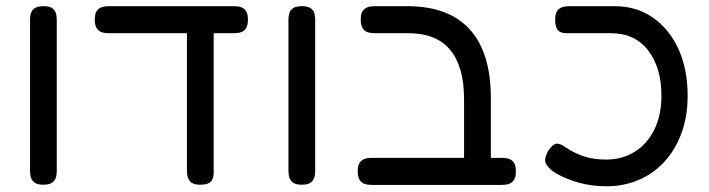

<svg xmlns="http://www.w3.org/2000/svg" viewBox="-20 -602 2350 636"><path d="M123.2 9.8Q105.2 9.8 96 3.8Q86.8 -2.2 83.1 -12.5Q79.5 -22.8 79.5 -35V-537.8Q79.5 -550 83.1 -560.1Q86.8 -570.2 96.4 -575.9Q106 -581.5 124.2 -581.5Q142.5 -581.5 152 -575.4Q161.5 -569.2 164.8 -559.5Q168 -549.8 168 -536.8V-34Q168 -21.8 164.4 -12Q160.8 -2.2 151.5 3.8Q142.2 9.8 123.2 9.8Z M339.8 -492Q326.5 -492 316.2 -495.6Q306 -499.2 300 -509Q294 -518.8 294 -536.8Q294 -555.8 300 -565Q306 -574.2 316.2 -577.9Q326.5 -581.5 338.8 -581.5H756.5Q769.8 -581.5 779.5 -577.9Q789.2 -574.2 795.2 -565Q801.2 -555.8 801.2 -536.8Q801.2 -518.8 795.2 -509Q789.2 -499.2 779.1 -495.6Q769 -492 755.5 -492ZM643 9.8Q625 9.8 615.8 3.8Q606.5 -2.2 602.9 -12.5Q599.2 -22.8 599.2 -36V-505L687.8 -500.8V-29Q687.8 -18.5 684.1 -9.4Q680.5 -0.2 671.1 4.8Q661.8 9.8 643 9.8Z M979.2 9.8Q961.2 9.8 952 3.8Q942.8 -2.2 939.1 -12.5Q935.5 -22.8 935.5 -35V-537.8Q935.5 -550 939.1 -560.1Q942.8 -570.2 952.4 -575.9Q962 -581.5 980.2 -581.5Q998.5 -581.5 1008 -575.4Q1017.5 -569.2 1020.8 -559.5Q1024 -549.8 1024 -536.8V-34Q1024 -21.8 1020.4 -12Q1016.8 -2.2 1007.5 3.8Q998.2 9.8 979.2 9.8Z M1562 10.5Q1544.2 10.5 1534.5 5.5Q1524.8 0.5 1521 -8.6Q1517.2 -17.8 1517.2 -28.2V-273.5Q1517.2 -328 1505.6 -368.8Q1494 -409.5 1470.8 -437.2Q1447.5 -465 1413.1 -478.5Q1378.8 -492 1332.2 -492H1220.8Q1207.5 -492 1197.2 -495.6Q1187 -499.2 1181 -509Q1175 -518.8 1175 -536.8Q1175 -555.8 1181 -565Q1187 -574.2 1197.1 -577.9Q1207.2 -581.5 1219.8 -581.5H1329.2Q1398 -581.5 1449.8 -562.1Q1501.5 -542.8 1536.2 -504.5Q1571 -466.2 1588.5 -409.1Q1606 -352 1606 -276.2V-35.2Q1606 -22 1602.8 -11.8Q1599.5 -1.5 1589.9 4.5Q1580.2 10.5 1562 10.5ZM1210.8 10.5Q1197.5 10.5 1187.2 6.9Q1177 3.2 1171 -6.5Q1165 -16.2 1165 -34.2Q1165 -53.2 1171 -62.5Q1177 -71.8 1187.2 -75.4Q1197.5 -79 1209.8 -79H1644Q1657.2 -79 1667 -75.4Q1676.8 -71.8 1682.8 -62.5Q1688.8 -53.2 1688.8 -34.2Q1688.8 -16.2 1682.8 -6.5Q1676.8 3.2 1666.6 6.9Q1656.5 10.5 1643 10.5Z M1989.5 15Q1939 15 1896.5 2.9Q1854 -9.2 1823.2 -27.2Q1806.5 -36.8 1796.4 -48.4Q1786.2 -60 1785.8 -69.2Q1785.5 -76.5 1788.5 -85.6Q1791.5 -94.8 1796.2 -102.5Q1803.8 -114.2 1811.1 -120.2Q1818.5 -126.2 1825.5 -126.2Q1832.8 -126.2 1840.5 -122.2Q1848.2 -118.2 1856 -112.5Q1883.5 -94.2 1914.4 -83.9Q1945.2 -73.5 1987.5 -73.5Q2041.8 -73.5 2083.1 -99.6Q2124.5 -125.8 2147.8 -173.4Q2171 -221 2171 -284.8Q2171 -378.2 2126.9 -435.1Q2082.8 -492 2003.8 -492H1855Q1844.8 -492 1836.5 -495.6Q1828.2 -499.2 1823.6 -509.4Q1819 -519.5 1819 -536.8Q1819 -555 1825 -564.6Q1831 -574.2 1841.6 -577.9Q1852.2 -581.5 1864 -581.5H2016Q2088 -581.5 2142.5 -543.9Q2197 -506.2 2227.4 -439.6Q2257.8 -373 2257.8 -284.8Q2257.8 -215.5 2237 -159.9Q2216.2 -104.2 2179.8 -65.1Q2143.2 -26 2094.4 -5.5Q2045.5 15 1989.5 15Z"/></svg>

Font: Fredoka Light
Style: Regular
Weight: 300
Designer: Ben Nathan
Foundry: Milena B. Brandão, Ben Nathan
Version: Version 2.001